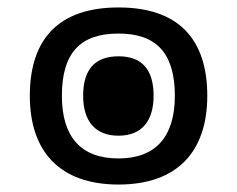

<svg xmlns="http://www.w3.org/2000/svg" viewBox="-20 -485 635 515"><path d="M298 10C457 10 536 -80 536 -228C536 -382 457 -465 298 -465C139 -465 60 -382 60 -228C60 -80 139 10 298 10ZM298 -60C196 -60 146 -119 146 -228C146 -344 196 -395 298 -395C398 -395 449 -344 449 -228C449 -119 398 -60 298 -60ZM298 -121C362 -121 392 -163 392 -228C392 -297 362 -334 298 -334C233 -334 203 -297 203 -228C203 -163 233 -121 298 -121Z"/></svg>

Font: Noto Sans Thai UI
Style: Regular
Weight: 400
Designer: Monotype Design Team
Foundry: Monotype Imaging Inc.
Version: Version 1.901